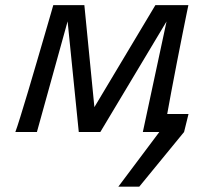

<svg xmlns="http://www.w3.org/2000/svg" viewBox="-20 -508 763 739"><path d="M366.2 0H283.2L233.9 -488.3H304.7L343.3 -95.7L578.1 -488.3H658.7ZM612.8 0H529.8L621.1 -425.8L624.5 -488.3H705.1Q705.1 -488.3 698.7 -457.5Q692.4 -426.8 682.4 -376.7Q672.4 -326.7 661.1 -268.8Q649.9 -210.9 639.4 -155.5Q628.9 -100.1 621.6 -58.3Q614.3 -16.6 612.8 0ZM122.1 0H39.1Q45.4 -16.6 58.3 -58.3Q71.3 -100.1 87.9 -155.5Q104.5 -210.9 121.3 -268.8Q138.2 -326.7 152.8 -376.7Q167.5 -426.8 176.3 -457.5Q185.1 -488.3 185.1 -488.3H265.6L240.2 -425.8ZM590.8 -69.3H705.6L688.5 0L516.1 210.4H435.5L593.3 0Z"/></svg>

Font: Andika
Style: Italic
Weight: 400
Italic angle: -14°
Designer: Victor Gaultney, Annie Olsen, Julie Remington, Don Collingsworth, Eric Hays, Becca Hirsbrunner
Foundry: SIL International
Version: Version 6.101